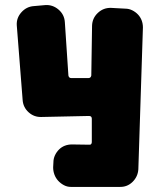

<svg xmlns="http://www.w3.org/2000/svg" viewBox="-20 -733 630 755"><path d="M143 -273Q114 -272 92.5 -291.5Q71 -311 69 -340L46 -633Q44 -662 64 -684.5Q84 -707 113 -709L158 -713Q187 -715 210 -695.5Q233 -676 235 -646L249 -436Q251 -426 260 -426H328Q337 -426 339 -436L342 -632Q343 -662 365 -682.5Q387 -703 417 -702L472 -699Q487 -699 500 -692.5Q513 -686 522.5 -676Q532 -666 537 -653Q542 -640 542 -625L524 -67Q522 -38 501 -17.5Q480 3 450 2H259Q244 2 231 -5Q218 -12 208.5 -22.5Q199 -33 194 -46.5Q189 -60 189 -75L190 -94Q190 -109 196 -122Q202 -135 212 -145Q222 -155 235 -160Q248 -165 263 -165L331 -164Q335 -163 338 -166Q341 -169 341 -174V-266Q341 -277 330 -277Z"/></svg>

Font: d puntillas B to tiptoe
Style: Regular
Weight: 400
Designer: deFharo
Foundry: deFharo.com
Version: Version 1.001 2012